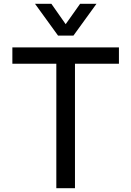

<svg xmlns="http://www.w3.org/2000/svg" viewBox="-20 -989 690 1009"><path d="M605 -654H45V-740H605ZM374 0H276V-740H374ZM366 -802H285L164 -969H250L351 -825H299L401 -969H487Z"/></svg>

Font: Be Vietnam Pro Variable Thin
Style: Regular
Weight: 100
Designer: Lam Bao, Tony Le, Vietanh Nguyen
Foundry: Yellow Type Foundry
Version: Version 1.002